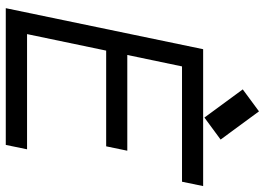

<svg xmlns="http://www.w3.org/2000/svg" viewBox="-146 -771 917 665"><g transform="rotate(90 312.5 -438.5)"><path d="M155.3 -347.7 98.1 -73.7H497.1L481.9 0H8.3L150.4 -683.6H624.5L609.4 -610.4H210L170.4 -420.9H502L486.8 -347.7ZM463.4 -744.1 387.2 -688 289.6 -820.8 365.7 -877Z"/></g></svg>

Font: Anka/Coder
Style: Italic
Weight: 400
Italic angle: -12°
Monospace: yes
Version: Version 001.100